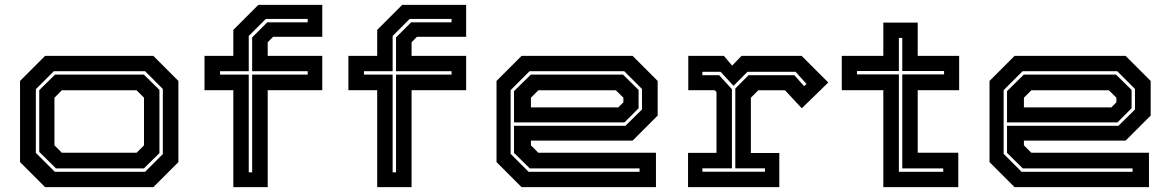

<svg xmlns="http://www.w3.org/2000/svg" viewBox="-20 -770 4817 790"><path d="M165.5 0 62.5 -103V-437L165.5 -540H611L714 -437V-103L611 0ZM205.5 -63H577L650 -136V-404L577 -477H201.5L127.5 -403V-141ZM210.5 -77 141.5 -145V-399L206.5 -463H572L636 -400V-140L572 -77ZM234.5 -141.5H542L572.5 -172V-368L542 -398.5H234.5L204 -368V-172Z M940 0V-399H821.5V-540H940V-647L1043 -750H1306V-618.5H1103.5L1081.5 -596V-540H1306V-399H1081.5V0ZM1003.5 -61H1017.5V-463H1246V-477H1017.5V-616L1079.5 -678H1246V-692H1073.5L1003.5 -622V-477H885.5V-463H1003.5ZM1532 0V-399H1413.5V-540H1532V-647L1635 -750H1898V-618.5H1695.5L1673.5 -596V-540H1898V-399H1673.5V0ZM1595.5 -61H1609.5V-463H1838V-477H1609.5V-616L1671.5 -678H1838V-692H1665.5L1595.5 -622V-477H1477.5V-463H1595.5Z M2583 -540 2686 -437V-294.5L2583 -191.5H2164.5V-172L2195 -141.5H2679V0H2126L2023 -103V-437L2126 -540ZM2548.5 -477H2159L2081 -399V-137L2155 -63H2611.5V-77H2160L2095 -141V-252.5H2553.5L2621.5 -319.5V-404ZM2543.5 -463 2607.5 -400V-324.5L2549.5 -266.5H2095V-395L2164 -463ZM2514 -398.5H2195L2164.5 -368V-328H2524L2545 -349V-368Z M2811 0V-141H2928V-391.5L2920.5 -399H2812V-540H2958.5L2992.5 -500L3031 -540H3278.5L3388 -430.5L3279 -324.5L3210 -398.5H3100L3069.5 -368V-140.5H3186.5V0ZM2870 -63.5H3127.5V-77.5H3005.5V-406L3060 -460.5H3248.5L3288.5 -415.5L3298.5 -424.5L3253.5 -474.5H3055.5L2998 -417L2945 -474.5H2870V-460.5H2939L2991.5 -403V-77.5H2870Z M3614.5 0V-399H3443.5V-540H3614.5V-677H3756V-540H3926.5V-399H3756V-141.5H3923V0ZM3678.5 -63H3861V-77H3692.5V-464H3864.5V-478H3692.5V-614H3678.5V-478H3506V-464H3678.5Z M4611.5 -540 4714.5 -437V-294.5L4611.5 -191.5H4193V-172L4223.5 -141.5H4707.5V0H4154.5L4051.5 -103V-437L4154.5 -540ZM4577 -477H4187.5L4109.5 -399V-137L4183.5 -63H4640V-77H4188.5L4123.5 -141V-252.5H4582L4650 -319.5V-404ZM4572 -463 4636 -400V-324.5L4578 -266.5H4123.5V-395L4192.5 -463ZM4542.5 -398.5H4223.5L4193 -368V-328H4552.5L4573.5 -349V-368Z"/></svg>

Font: Tourney Expanded Regular
Style: Bold
Weight: 700
Width: 7
Designer: Tyler Finck
Foundry: Etcetera Type Co
Version: Version 1.010; ttfautohint (v1.8.3)